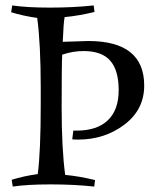

<svg xmlns="http://www.w3.org/2000/svg" viewBox="-20 -679 557 707"><path d="M211 -525 305 -528Q511 -528 511 -364Q511 -275 438 -220Q365 -165 268 -165Q253 -165 246 -166L250 -198H262Q337 -198 377 -236Q417 -274 417 -347Q417 -420 386 -455.5Q355 -491 288 -491Q248 -491 210 -478H209Q207 -438 207 -284.5Q207 -131 220 -35Q273 -30 330 -16L327 8Q253 0 166.5 0Q80 0 27 8L23 -17Q68 -31 119 -38Q130 -120 130 -296V-355Q130 -517 117 -613Q66 -620 21 -634L25 -659Q78 -651 164.5 -651Q251 -651 325 -659L328 -635Q271 -621 218 -616Q214 -597 211 -525Z"/></svg>

Font: Almendra SC
Style: Regular
Weight: 400
Designer: Ana Sanfelippo
Foundry: Ana Sanfelippo
Version: Version 1.003